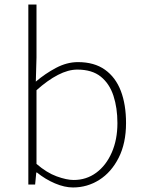

<svg xmlns="http://www.w3.org/2000/svg" viewBox="-20 -814 633 847"><path d="M302 13Q265 13 222.5 -5Q180 -23 143 -53H140L135 0H105V-794H141V-560L138 -454Q179 -489 227 -514.5Q275 -540 324 -540Q396 -540 443 -506.5Q490 -473 513 -413Q536 -353 536 -271Q536 -182 503.5 -118Q471 -54 418 -20.5Q365 13 302 13ZM305 -20Q361 -20 404.5 -52Q448 -84 473 -141Q498 -198 498 -271Q498 -338 480.5 -391.5Q463 -445 424.5 -476Q386 -507 321 -507Q281 -507 235.5 -483.5Q190 -460 141 -416V-91Q186 -52 230 -36Q274 -20 305 -20Z"/></svg>

Font: Noto Sans KR Thin
Style: Regular
Weight: 100
Designer: Ryoko NISHIZUKA 西塚涼子 (kana, bopomofo & ideographs); Paul D. Hunt (Latin, Greek & Cyrillic); Sandoll Communications 산돌커뮤니
Foundry: Adobe
Version: Version 2.004-H2;hotconv 1.0.118;makeotfexe 2.5.65603